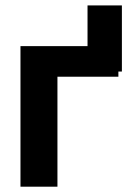

<svg xmlns="http://www.w3.org/2000/svg" viewBox="-20 -703 507 723"><path d="M439 -682.6V-433.6H309.6V-682.6ZM425.8 -529.3V-414.1H196.3V0H57.1V-529.3Z"/></svg>

Font: Inter Cardless Tabular Bold
Style: Bold
Weight: 700
Designer: Rasmus Andersson
Foundry: rsms
Version: Version 4.000;git-4fc901f